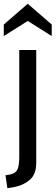

<svg xmlns="http://www.w3.org/2000/svg" viewBox="-41 -755 294 1017"><path d="M-12 173Q19 170 34 161.5Q49 153 55 133Q61 113 61 73V-490H151V107Q151 170 114.5 199.5Q78 229 28 237L-2 242ZM-21 -625 106 -735 233 -625V-564L106 -644L-21 -564Z"/></svg>

Font: Cabin
Style: Regular
Weight: 400
Designer: Pablo Impallari
Foundry: Pablo Impallari. http://www.impallari.com Igino Marini. http://www.ikern.com
Version: Version 2.200